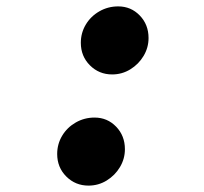

<svg xmlns="http://www.w3.org/2000/svg" viewBox="-20 -570 640 601"><path d="M257 11Q216 11 187.5 -17.5Q159 -46 159 -88Q159 -119 174.5 -145Q190 -171 217 -186.5Q244 -202 276 -202Q316 -202 343.5 -173.5Q371 -145 371 -103Q371 -73 355.5 -47Q340 -21 314 -5Q288 11 257 11ZM331 -337Q290 -337 261.5 -365.5Q233 -394 233 -436Q233 -467 248.5 -493Q264 -519 291 -534.5Q318 -550 350 -550Q390 -550 417.5 -521.5Q445 -493 445 -451Q445 -421 429.5 -395Q414 -369 388 -353Q362 -337 331 -337Z"/></svg>

Font: Red Hat Mono
Style: Italic
Weight: 400
Italic angle: -12°
Monospace: yes
Designer: Pentagram, MCKL
Foundry: MCKL
Version: Version 1.030